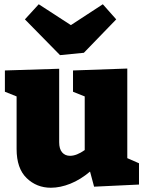

<svg xmlns="http://www.w3.org/2000/svg" viewBox="-20 -867 683 902"><path d="M219 15Q152 15 105 -30.5Q58 -76 58 -167V-414L3 -436V-536L258 -544V-199Q258 -167 272 -151Q286 -135 309 -135Q340 -135 378 -162V-414L323 -436V-536L578 -545V-124L633 -100V0L422 10L403 -61Q358 -23 310.5 -4Q263 15 219 15ZM463 -847 526 -776 374 -619 262 -608 97 -776 162 -847 313 -749Z"/></svg>

Font: Bitter Black
Style: Regular
Weight: 900
Designer: Sol Matas, and Bitter project Authors
Foundry: Sol Matas
Version: Version 2.001